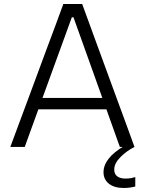

<svg xmlns="http://www.w3.org/2000/svg" viewBox="-20 -733 722 958"><path d="M31.5 0Q53 -57.5 76.5 -121Q100 -184.5 121.5 -242L212 -486.5Q236.5 -552 256.5 -605.5Q276 -659 296 -713H390Q410 -658 429.5 -605Q449 -552 473 -486L563 -240.5Q584.5 -181.5 607.5 -119.5Q630.5 -57 651 0H578Q561.5 -45.5 544.5 -93.5Q527.5 -141.5 511 -187.5H171.5Q154.5 -141 137.2 -93.2Q120 -45.5 103.5 0ZM199 -263.5Q196 -254.5 192 -244.5H490.5Q488 -252.5 485 -260L346.5 -647H338.5ZM598.5 205Q550 205 523.2 183.5Q496.5 162 496.5 126.5Q496.5 56 601 -5.5V-20.5L635 -23L651 0Q609.5 21.5 579.8 52Q550 82.5 550 113Q550 136 565.2 147Q580.5 158 605.5 158Q623 158 635.5 155.5Q648 153 655 150.5V197.5Q644 200.5 628.8 202.8Q613.5 205 598.5 205Z"/></svg>

Font: Heraclito Light
Style: Regular
Weight: 300
Designer: Kostas Bartsokas (font) & Cristiano Sobral (main changes)
Foundry: Kostas Bartsokas (font) & Cristiano Sobral (main changes)
Version: Version 1.00;July 8, 2020;FontCreator 13.0.0.2655 64-bit